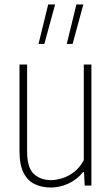

<svg xmlns="http://www.w3.org/2000/svg" viewBox="-20 -828 500 857"><path d="M207 9Q167.5 9 135.8 -5.8Q104 -20.5 85.5 -56Q67 -91.5 67 -154V-540H101V-152Q101 -79.5 131 -51.8Q161 -24 208 -24Q230 -24 257.2 -32.2Q284.5 -40.5 310.2 -60Q336 -79.5 354 -113V-540H388V0H358L355 -60H351Q322 -25 284 -8Q246 9 207 9ZM278 -632 321 -808H352L304 -632ZM152 -632 195 -808H226L178 -632Z"/></svg>

Font: Encode Sans Cnd Th
Style: Regular
Weight: 100
Width: 3
Designer: Multiple Designers
Foundry: Impallari Type
Version: Version 3.002; ttfautohint (v1.8.3) -l 8 -r 50 -G 200 -x 14 